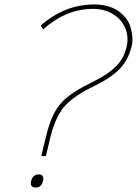

<svg xmlns="http://www.w3.org/2000/svg" viewBox="-20 -840 620 870"><path d="M174.8 -20Q168.5 9.8 141.1 9.8Q114.7 9.8 121.1 -20Q128.9 -49.8 155.8 -49.8Q168.5 -49.8 173.6 -41.7Q178.7 -33.7 174.8 -20ZM575.2 -626Q560.1 -566.9 522.7 -528.3Q485.4 -489.7 421.9 -458L388.2 -440.9Q305.7 -398.9 267.8 -352.5Q230 -306.2 208 -216.8L188 -132.8H167L189.9 -227.1Q212.4 -318.8 250.7 -366Q289.1 -413.1 378.9 -458L408.2 -473.1Q469.2 -503.4 504.9 -538.6Q540.5 -573.7 553.2 -626Q564.5 -671.4 548.1 -711.4Q531.7 -751.5 492.7 -775.6Q453.6 -799.8 401.9 -799.8Q279.3 -799.8 175.8 -707L164.1 -724.1Q273.4 -819.8 407.2 -819.8Q441.4 -819.8 470.5 -811.3Q499.5 -802.7 518.8 -788.3Q538.1 -773.9 552.5 -754.6Q566.9 -735.4 572.5 -713.9Q578.1 -692.4 579.8 -669.9Q581.5 -647.5 575.2 -626Z"/></svg>

Font: Sinkin Sans 100 Thin Italic
Style: Regular
Weight: 100
Italic angle: -112°
Designer: Keith Bates
Foundry: K-Type
Version: Sinkin Sans (version 1.0)  by Keith Bates   •   © 2014   www